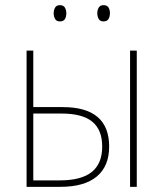

<svg xmlns="http://www.w3.org/2000/svg" viewBox="-20 -724 633 744"><path d="M83 0V-528H109V-309H223Q403 -309 403 -156Q403 -80 355 -40Q307 0 214 0ZM484 0V-528H510V0ZM109 -25H211Q295 -25 335.5 -57.5Q376 -90 376 -156Q376 -221 337.5 -252.5Q299 -284 219 -284H109ZM188 -673Q188 -685 193.5 -694.5Q199 -704 212 -704Q226 -704 231.5 -694.5Q237 -685 237 -673Q237 -659 231.5 -650Q226 -641 212 -641Q199 -641 193.5 -650.5Q188 -660 188 -673ZM357 -673Q357 -685 362.5 -694.5Q368 -704 381 -704Q395 -704 400.5 -695Q406 -686 406 -673Q406 -660 400.5 -650.5Q395 -641 381 -641Q368 -641 362.5 -650.5Q357 -660 357 -673Z"/></svg>

Font: Noto Sans SemiCondensed Thin
Style: Regular
Weight: 100
Width: 4
Designer: Monotype Design Team
Foundry: Monotype Imaging Inc.
Version: Version 2.013; ttfautohint (v1.8.4.7-5d5b)